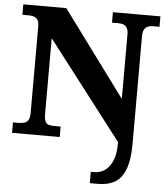

<svg xmlns="http://www.w3.org/2000/svg" viewBox="-62 -769 921 1063"><g transform="rotate(5 399.0 -237.0)"><path d="M477 240V177H497Q529 177 555 159Q581 141 597 104Q613 67 613 9V0L197 -541V-120Q197 -93 203 -79.5Q209 -66 221.5 -62Q234 -58 251 -58H289V0H24V-58H53Q72 -58 86.5 -62Q101 -66 109 -79.5Q117 -93 117 -120V-598Q117 -624 109 -636Q101 -648 88 -652Q75 -656 61 -656H24V-714H263L613 -240V-598Q613 -621 606 -633.5Q599 -646 587 -651Q575 -656 559 -656H522V-714H786V-656H749Q733 -656 720.5 -650.5Q708 -645 701 -631.5Q694 -618 694 -594V1Q694 90 674 143Q654 196 616.5 218Q579 240 524 240Z"/></g></svg>

Font: Noto Rashi Hebrew ExtraBold
Style: Regular
Weight: 800
Version: Version 1.006